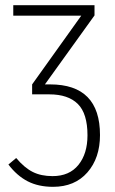

<svg xmlns="http://www.w3.org/2000/svg" viewBox="-20 -704 440 735"><path d="M171.9 -380.9Q362.8 -380.9 362.8 -187Q362.8 -99.1 314.5 -43.9Q266.1 11.2 183.1 11.2Q127 11.2 85.9 -10Q44.9 -31.2 12.2 -74.2L42 -99.1Q73.7 -61.5 105.5 -45.7Q137.2 -29.8 181.2 -29.8Q245.6 -29.8 280.3 -72.8Q314.9 -115.7 314.9 -186Q314.9 -269.5 277.8 -306.2Q240.7 -342.8 168.9 -342.8H103V-380.9L291 -644H30.8V-684.1H341.8V-645L151.9 -380.9Z"/></svg>

Font: Fira Sans Compressed ExtraLight
Style: Regular
Weight: 250
Width: 1
Designer: Carrois Corporate & Edenspiekermann AG
Foundry: Carrois Corporate GbR & Edenspiekermann AG
Version: Version 4.203;PS 004.203;hotconv 1.0.88;makeotf.lib2.5.64775